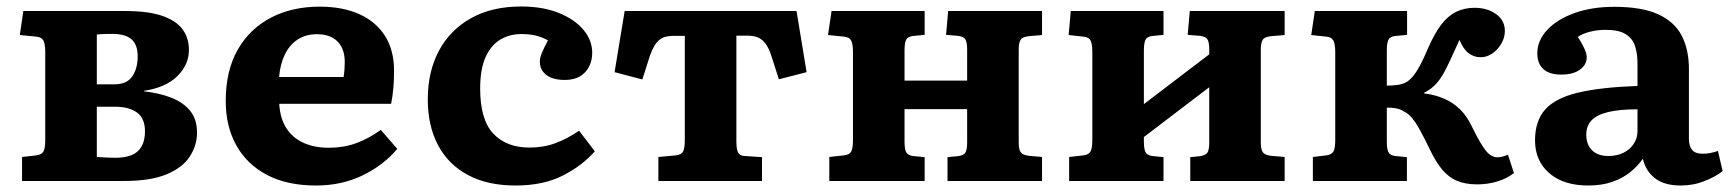

<svg xmlns="http://www.w3.org/2000/svg" viewBox="-20 -558 5336 592"><path d="M48 0V-74L92.5 -79Q109 -81.5 114.2 -91.3Q119.5 -101 119.5 -127V-397Q119.5 -423 113.7 -433.2Q108 -443.5 92.5 -445L41 -450L52 -524H366Q436.5 -524 479.8 -509.3Q523 -494.5 542.8 -467.8Q562.5 -441 562.5 -404Q562.5 -358.5 526.8 -323.3Q491 -288 424 -278V-276.5Q472 -271 508.8 -256.5Q545.5 -242 566.5 -216Q587.5 -190 587.5 -149Q587.5 -110.5 565.8 -76.3Q544 -42 494.8 -21Q445.5 0 363 0ZM335 -71.5Q365 -71.5 385.2 -79.5Q405.5 -87.5 416.2 -105.8Q427 -124 427 -153Q427 -193.5 402.2 -211.2Q377.5 -229 334 -229H278.5V-74Q291.5 -73 307.8 -72.3Q324 -71.5 335 -71.5ZM278.5 -298H333Q371 -298 387.7 -322.3Q404.5 -346.5 404.5 -384.5Q404.5 -420.5 385.2 -437Q366 -453.5 326.5 -453.5Q317.5 -453.5 303.8 -453.2Q290 -453 278.5 -451.5Z M954.5 14Q865.5 14 803.5 -18.5Q741.5 -51 708.7 -109.8Q676 -168.5 676 -246.5Q676 -340 713 -404.8Q750 -469.5 815.3 -503.5Q880.5 -537.5 966 -537.5Q1036.5 -537.5 1088 -514.3Q1139.5 -491 1167.3 -447Q1195 -403 1195 -339.5Q1195 -314 1193 -288.5Q1191 -263 1186 -238H841Q843.5 -193 863 -162.8Q882.5 -132.5 916 -117.5Q949.5 -102.5 993.5 -102.5Q1041.5 -102.5 1080.3 -117.3Q1119 -132 1154 -157.5L1205 -99Q1163 -49 1098.5 -17.5Q1034 14 954.5 14ZM840.5 -320.5H1039.5Q1041.5 -333.5 1042.2 -344.8Q1043 -356 1043 -367Q1043 -407 1021 -429.7Q999 -452.5 957 -452.5Q922.5 -452.5 897.5 -436Q872.5 -419.5 858.3 -390Q844 -360.5 840.5 -320.5Z M1569.5 14Q1483.5 14 1423 -18.3Q1362.5 -50.5 1330.7 -110.3Q1299 -170 1299 -251.5Q1299 -337.5 1333.5 -401.8Q1368 -466 1432.5 -502Q1497 -538 1586.5 -538Q1654 -538 1703.3 -518Q1752.5 -498 1779.3 -465.7Q1806 -433.5 1806 -395Q1806 -372.5 1796.8 -353.5Q1787.5 -334.5 1769 -323Q1750.5 -311.5 1721.5 -311.5Q1685 -311.5 1664.8 -326.7Q1644.5 -342 1644.5 -368.5Q1644.5 -379 1650.5 -394Q1656.5 -409 1669.5 -433.5Q1653 -443 1633.3 -448Q1613.5 -453 1588 -453Q1551 -453 1522.3 -435.7Q1493.5 -418.5 1477 -381.5Q1460.5 -344.5 1460.5 -285Q1460.5 -189 1501 -146Q1541.5 -103 1612.5 -103Q1656 -103 1692.5 -116.5Q1729 -130 1765.5 -155L1814 -91.5Q1775 -47 1715 -16.5Q1655 14 1569.5 14Z M2010 0V-74L2064.5 -79Q2081 -81 2086.2 -91Q2091.5 -101 2091.5 -127V-447.5H2057Q2043.5 -447.5 2032.5 -444.7Q2021.5 -442 2013 -435Q2004.5 -428 1997.5 -416.2Q1990.5 -404.5 1984 -386.5L1960.5 -313L1875 -335.5L1906 -524H2436L2467 -335.5L2381.5 -313.5L2358 -387Q2350 -411 2339.7 -424.2Q2329.5 -437.5 2316.5 -442.7Q2303.5 -448 2285 -448H2250.5V-121.5Q2250.5 -99 2255.3 -88.5Q2260 -78 2276 -77L2329.5 -73.5V0Z M2537 0V-74L2583 -79Q2599.5 -81 2604.7 -91Q2610 -101 2610 -127V-397Q2610 -423 2604.2 -433.2Q2598.5 -443.5 2583 -445L2533 -450L2544 -524H2831V-450.5L2794.5 -447Q2778.5 -445 2773.8 -435Q2769 -425 2769 -402.5V-309.5H2962V-405.5Q2962 -428.5 2956.2 -437Q2950.5 -445.5 2933.5 -447.5L2897 -450.5L2903.5 -524H3193V-450L3153 -446.5Q3133 -444.5 3127 -435.5Q3121 -426.5 3121 -405.5V-118.5Q3121 -97.5 3127 -88.8Q3133 -80 3153 -77.5L3193 -74V0H2901.5V-73.5L2933.5 -76.5Q2950.5 -78.5 2956.2 -87Q2962 -95.5 2962 -118.5V-221.5H2769V-121.5Q2769 -99 2773.8 -89.3Q2778.5 -79.5 2794.5 -77L2831 -73.5V0Z M3276.5 0V-74L3321 -79Q3337.5 -81.5 3342.7 -91.3Q3348 -101 3348 -127V-397Q3348 -423 3342.7 -433Q3337.5 -443 3321 -445L3275 -450L3281.5 -524H3567.5V-450.5L3532.5 -447Q3516.5 -445 3511.8 -435Q3507 -425 3507 -402.5V-237L3708.5 -390.5V-405.5Q3708.5 -428.5 3702.7 -437Q3697 -445.5 3680 -447.5L3642 -450.5L3648.5 -524H3941V-450L3899.5 -446.5Q3879.5 -444.5 3873.5 -435.5Q3867.5 -426.5 3867.5 -405.5V-118.5Q3867.5 -97.5 3873.5 -88.8Q3879.5 -80 3899.5 -77.5L3941 -74V0H3650V-73.5L3680 -76.5Q3697 -79 3702.7 -87.3Q3708.5 -95.5 3708.5 -118.5V-289L3507 -135.5V-121.5Q3507 -99 3511.8 -89.3Q3516.5 -79.5 3532.5 -77L3567.5 -73.5V0Z M4535 10.5Q4498.5 10.5 4472.7 -0.3Q4447 -11 4427.2 -34.5Q4407.5 -58 4389 -96.5Q4373 -130 4359.7 -154.2Q4346.5 -178.5 4334.3 -193.5Q4322 -208.5 4307.5 -215Q4296.5 -222 4282.8 -224.2Q4269 -226.5 4256 -226V-121.5Q4256 -99 4260.8 -89.3Q4265.5 -79.5 4281.5 -77L4318 -73.5V0H4028V-74L4070 -79Q4086.5 -81.5 4091.7 -91.3Q4097 -101 4097 -127V-397Q4097 -423 4091.2 -433.2Q4085.5 -443.5 4070 -445L4023 -450L4034 -524H4318.5V-450.5L4281.5 -447Q4265.5 -445 4260.8 -435Q4256 -425 4256 -402.5V-294Q4272.5 -294 4286.5 -295.8Q4300.5 -297.5 4313 -303Q4324 -308.5 4334.5 -320.3Q4345 -332 4357 -353.8Q4369 -375.5 4383.5 -410Q4403.5 -456 4424.5 -483Q4445.5 -510 4470.8 -522Q4496 -534 4526.5 -534Q4566 -534 4593 -514.5Q4620 -495 4620 -462.5Q4620 -442.5 4609.3 -423.7Q4598.5 -405 4581.5 -393.2Q4564.5 -381.5 4545.5 -381.5Q4525 -381.5 4508.5 -393.7Q4492 -406 4480 -435Q4474.5 -423 4468 -408.7Q4461.5 -394.5 4454.5 -379Q4447.5 -363.5 4438.5 -346Q4426 -320.5 4410.5 -302.2Q4395 -284 4371 -272V-270Q4406.5 -265.5 4434 -253.2Q4461.5 -241 4482.5 -220.2Q4503.5 -199.5 4519 -166.5Q4544.5 -114.5 4561 -93.8Q4577.5 -73 4597.5 -73Q4605.5 -73 4613.3 -75.3Q4621 -77.5 4629.5 -81L4648 -24.5Q4626.5 -7.5 4596.8 1.5Q4567 10.5 4535 10.5Z M4877 14Q4801 14 4757 -24Q4713 -62 4713 -125Q4713 -185.5 4744.7 -220.8Q4776.5 -256 4846.2 -272.5Q4916 -289 5029 -293V-361Q5029 -391.5 5021.7 -415Q5014.5 -438.5 4993.3 -452.2Q4972 -466 4930.5 -466Q4905 -466 4881.8 -460Q4858.5 -454 4845 -444Q4855 -428.5 4861 -416.7Q4867 -405 4869.8 -396.5Q4872.5 -388 4872.5 -382Q4872.5 -358.5 4851.5 -343.2Q4830.5 -328 4793.5 -328Q4757 -328 4738.5 -345.2Q4720 -362.5 4720 -393Q4720 -433 4750.5 -465.7Q4781 -498.5 4834.8 -517.8Q4888.5 -537 4957.5 -537Q5041.5 -537 5092 -514.3Q5142.5 -491.5 5165 -448.5Q5187.5 -405.5 5187.5 -345V-129Q5187.5 -108.5 5197 -96.3Q5206.5 -84 5230 -84Q5243 -84 5254 -86.3Q5265 -88.5 5277 -92.5L5291.5 -30.5Q5271.5 -14 5236.5 0Q5201.5 14 5162 14Q5111.5 14 5082.8 -8.5Q5054 -31 5045.5 -68.5Q5029.5 -45.5 5006 -26.8Q4982.5 -8 4950.5 3Q4918.5 14 4877 14ZM4939 -77Q4965 -77 4985.3 -86.8Q5005.5 -96.5 5017.2 -114.3Q5029 -132 5029 -154.5V-221Q4974 -221 4939.3 -212.7Q4904.5 -204.5 4887.8 -187.5Q4871 -170.5 4871 -142.5Q4871 -113 4888.5 -95Q4906 -77 4939 -77Z"/></svg>

Font: Literata Variable Black
Style: Regular
Weight: 900
Designer: Latin by Veronika Burian and Jose Scaglione. Greek by Irene Vlachou. Cyrillic by Vera Evstafieva.
Foundry: TypeTogether
Version: Version 3.021